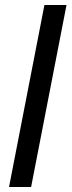

<svg xmlns="http://www.w3.org/2000/svg" viewBox="-20 -745 285 765"><path d="M104 0H16L157 -725H245Z"/></svg>

Font: Libra Sans
Style: Italic
Weight: 400
Italic angle: -12°
Foundry: Context Ltd
Version: Version 1.002